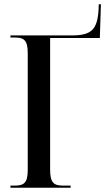

<svg xmlns="http://www.w3.org/2000/svg" viewBox="-20 -880 508 900"><path d="M29 0H311V-10H275C233 -10 215 -23 215 -84V-702H448L453 -860H443L442 -833C436 -742 409 -714 317 -714H29V-704H50C92 -704 110 -692 110 -631V-82C110 -22 91 -10 50 -10H29Z"/></svg>

Font: Noto Serif Display Condensed Medium
Style: Regular
Weight: 500
Width: 3
Designer: Monotype Design Team
Foundry: Monotype Imaging Inc.
Version: Version 2.009